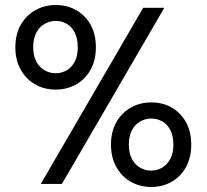

<svg xmlns="http://www.w3.org/2000/svg" viewBox="-20 -731 821 763"><path d="M142 0 549 -700H633L226 0ZM581 12Q536 12 500 -8.5Q464 -29 442.5 -67Q421 -105 421 -156Q421 -208 442.5 -245.5Q464 -283 500 -303.5Q536 -324 581 -324Q627 -324 662.5 -303.5Q698 -283 719 -245.5Q740 -208 740 -156Q740 -105 719 -67Q698 -29 662 -8.5Q626 12 581 12ZM580 -53Q604 -53 624 -64.5Q644 -76 656.5 -99Q669 -122 669 -156Q669 -191 657 -214Q645 -237 625 -248.5Q605 -260 581 -260Q558 -260 537.5 -248.5Q517 -237 504.5 -214Q492 -191 492 -156Q492 -122 504.5 -99Q517 -76 537 -64.5Q557 -53 580 -53ZM201 -375Q156 -375 120 -395.5Q84 -416 62.5 -454Q41 -492 41 -543Q41 -595 62.5 -632.5Q84 -670 120.5 -690.5Q157 -711 202 -711Q247 -711 283 -690.5Q319 -670 340 -632.5Q361 -595 361 -543Q361 -492 340 -454Q319 -416 282.5 -395.5Q246 -375 201 -375ZM201 -440Q225 -440 245 -451.5Q265 -463 277 -486Q289 -509 289 -543Q289 -578 277 -601.5Q265 -625 245 -636.5Q225 -648 202 -648Q179 -648 158 -636.5Q137 -625 124.5 -601.5Q112 -578 112 -543Q112 -509 124.5 -486Q137 -463 157.5 -451.5Q178 -440 201 -440Z"/></svg>

Font: DM Sans 18pt
Style: Regular
Weight: 400
Designer: Colophon Foundry, Jonny Pinhorn
Foundry: Colophon Foundry
Version: Version 4.004;gftools[0.9.30]